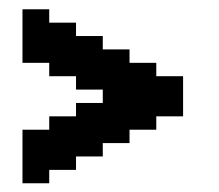

<svg xmlns="http://www.w3.org/2000/svg" viewBox="-20 -491 481 422"><path d="M58.8 -411.8V-382.4H29.4V-411.8ZM58.8 -441.2V-411.8H29.4V-441.2ZM58.8 -470.6V-441.2H29.4V-470.6ZM88.2 -470.6V-441.2H58.8V-470.6ZM88.2 -441.2V-411.8H58.8V-441.2ZM88.2 -411.8V-382.4H58.8V-411.8ZM88.2 -382.4V-352.9H58.8V-382.4ZM58.8 -382.4V-352.9H29.4V-382.4ZM117.6 -441.2V-411.8H88.2V-441.2ZM147.1 -441.2V-411.8H117.6V-441.2ZM147.1 -411.8V-382.4H117.6V-411.8ZM147.1 -382.4V-352.9H117.6V-382.4ZM147.1 -352.9V-323.5H117.6V-352.9ZM117.6 -352.9V-323.5H88.2V-352.9ZM117.6 -382.4V-352.9H88.2V-382.4ZM117.6 -411.8V-382.4H88.2V-411.8ZM176.5 -411.8V-382.4H147.1V-411.8ZM176.5 -382.4V-352.9H147.1V-382.4ZM176.5 -352.9V-323.5H147.1V-352.9ZM176.5 -323.5V-294.1H147.1V-323.5ZM205.9 -323.5V-294.1H176.5V-323.5ZM235.3 -323.5V-294.1H205.9V-323.5ZM235.3 -352.9V-323.5H205.9V-352.9ZM264.7 -352.9V-323.5H235.3V-352.9ZM205.9 -411.8V-382.4H176.5V-411.8ZM205.9 -382.4V-352.9H176.5V-382.4ZM205.9 -352.9V-323.5H176.5V-352.9ZM235.3 -382.4V-352.9H205.9V-382.4ZM264.7 -382.4V-352.9H235.3V-382.4ZM264.7 -323.5V-294.1H235.3V-323.5ZM294.1 -352.9V-323.5H264.7V-352.9ZM294.1 -323.5V-294.1H264.7V-323.5ZM294.1 -294.1V-264.7H264.7V-294.1ZM294.1 -264.7V-235.3H264.7V-264.7ZM323.5 -294.1V-264.7H294.1V-294.1ZM323.5 -323.5V-294.1H294.1V-323.5ZM323.5 -352.9V-323.5H294.1V-352.9ZM352.9 -323.5V-294.1H323.5V-323.5ZM352.9 -294.1V-264.7H323.5V-294.1ZM352.9 -264.7V-235.3H323.5V-264.7ZM323.5 -264.7V-235.3H294.1V-264.7ZM294.1 -235.3V-205.9H264.7V-235.3ZM323.5 -235.3V-205.9H294.1V-235.3ZM264.7 -294.1V-264.7H235.3V-294.1ZM264.7 -264.7V-235.3H235.3V-264.7ZM264.7 -235.3V-205.9H235.3V-235.3ZM264.7 -205.9V-176.5H235.3V-205.9ZM235.3 -205.9V-176.5H205.9V-205.9ZM235.3 -235.3V-205.9H205.9V-235.3ZM235.3 -264.7V-235.3H205.9V-264.7ZM235.3 -294.1V-264.7H205.9V-294.1ZM205.9 -264.7V-235.3H176.5V-264.7ZM205.9 -235.3V-205.9H176.5V-235.3ZM205.9 -205.9V-176.5H176.5V-205.9ZM205.9 -176.5V-147.1H176.5V-176.5ZM176.5 -176.5V-147.1H147.1V-176.5ZM176.5 -205.9V-176.5H147.1V-205.9ZM176.5 -235.3V-205.9H147.1V-235.3ZM176.5 -264.7V-235.3H147.1V-264.7ZM147.1 -235.3V-205.9H117.6V-235.3ZM117.6 -235.3V-205.9H88.2V-235.3ZM117.6 -205.9V-176.5H88.2V-205.9ZM117.6 -176.5V-147.1H88.2V-176.5ZM117.6 -147.1V-117.6H88.2V-147.1ZM147.1 -147.1V-117.6H117.6V-147.1ZM147.1 -176.5V-147.1H117.6V-176.5ZM147.1 -205.9V-176.5H117.6V-205.9ZM88.2 -205.9V-176.5H58.8V-205.9ZM58.8 -205.9V-176.5H29.4V-205.9ZM58.8 -176.5V-147.1H29.4V-176.5ZM58.8 -147.1V-117.6H29.4V-147.1ZM58.8 -117.6V-88.2H29.4V-117.6ZM88.2 -117.6V-88.2H58.8V-117.6ZM88.2 -147.1V-117.6H58.8V-147.1ZM88.2 -176.5V-147.1H58.8V-176.5ZM382.4 -323.5V-294.1H352.9V-323.5ZM382.4 -294.1V-264.7H352.9V-294.1ZM382.4 -264.7V-235.3H352.9V-264.7Z"/></svg>

Font: Jersey 20
Style: Regular
Weight: 400
Designer: Sarah Cadigan-Fried
Version: Version 1.000; ttfautohint (v1.8.4.7-5d5b)